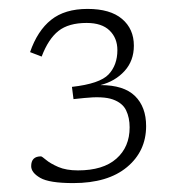

<svg xmlns="http://www.w3.org/2000/svg" viewBox="-20 -737 398 431"><path d="M144.5 -326Q90.5 -326 70.2 -337.8Q50 -349.5 50 -364Q50 -386 72 -386Q74 -386 83.5 -378Q93 -370 110.8 -362.2Q128.5 -354.5 155 -354.5Q211.5 -354.5 241.2 -380.8Q271 -407 271 -451Q271 -473 263 -489.5Q255 -506 233.2 -513.8Q211.5 -521.5 169 -517L145 -514.5L141.5 -542Q204 -549 223.8 -570Q243.5 -591 243.5 -624.5Q243.5 -651.5 226 -668.5Q208.5 -685.5 174.5 -685.5Q134 -685.5 111.2 -667.5Q88.5 -649.5 73.5 -610L47.5 -620Q64 -668 94.8 -692.5Q125.5 -717 176.5 -717Q227.5 -717 254 -694.5Q280.5 -672 280.5 -634.5Q280.5 -600.5 259.5 -577.5Q238.5 -554.5 205.5 -546Q258 -546 283 -521.5Q308 -497 308 -454Q308 -397.5 265 -361.8Q222 -326 144.5 -326Z"/></svg>

Font: Newsreader Caption ExtraLight
Style: Regular
Weight: 275
Designer: Hugues Gentile
Foundry: Production Type
Version: Version 1.001